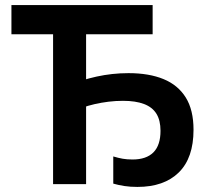

<svg xmlns="http://www.w3.org/2000/svg" viewBox="-20 -725 816 756"><path d="M521 11Q493 11 470 7.5Q447 4 426 -2V-109Q446 -103 463 -100Q480 -97 502 -97Q556 -97 584 -125Q612 -153 612 -210Q612 -251 596 -277Q580 -303 547 -315.5Q514 -328 464 -328Q435 -328 407 -324.5Q379 -321 352.5 -315Q326 -309 302 -300V-408Q331 -417 360.5 -423.5Q390 -430 421.5 -433.5Q453 -437 486 -437Q567 -437 624 -413.5Q681 -390 711.5 -341Q742 -292 742 -214Q742 -103 684 -46Q626 11 521 11ZM189 0V-666H319V0ZM25 -590V-705H581V-590Z"/></svg>

Font: TikTok Sans 24pt SemiBold
Style: Regular
Weight: 600
Version: Version 4.000